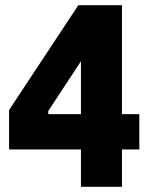

<svg xmlns="http://www.w3.org/2000/svg" viewBox="-20 -720 575 740"><path d="M292 0V-484L166 -292V-280H517V-144H15V-296L282 -700H450V0Z"/></svg>

Font: Phudu
Style: Bold
Weight: 700
Version: Version 1.005;gftools[0.9.23]